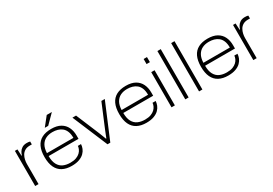

<svg xmlns="http://www.w3.org/2000/svg" viewBox="30 -1599 3534 2488"><g transform="rotate(-30 1796.5 -355.5)"><path d="M78 0V-526H116L121 -429H127Q132 -450 146.5 -475.5Q161 -501 189 -519.5Q217 -538 261 -538Q275 -538 288.5 -536.5Q302 -535 310 -532V-489H279Q235 -489 205.5 -471.5Q176 -454 159 -425Q142 -396 135 -363Q128 -330 128 -300V0Z M622 12Q541 12 484.5 -18Q428 -48 399 -109Q370 -170 370 -263Q370 -356 399 -417Q428 -478 485 -508Q542 -538 626 -538Q710 -538 764 -507Q818 -476 844 -422Q870 -368 870 -299V-249H423Q423 -170 449 -122Q475 -74 520.5 -53.5Q566 -33 626 -33Q679 -33 714.5 -46.5Q750 -60 772 -81Q794 -102 805 -127Q816 -152 817 -174H864Q863 -143 850 -110.5Q837 -78 809.5 -50.5Q782 -23 735.5 -5.5Q689 12 622 12ZM423 -293H819Q819 -352 803 -390.5Q787 -429 759 -451.5Q731 -474 695.5 -484Q660 -494 620 -494Q563 -494 520 -473Q477 -452 451.5 -408Q426 -364 423 -293ZM563 -591 668 -723H742V-720L614 -591Z M1160 0 939 -526H993L1118 -227Q1126 -209 1137 -181Q1148 -153 1159.5 -124Q1171 -95 1179 -73H1185Q1193 -93 1203.5 -120.5Q1214 -148 1226 -176.5Q1238 -205 1247 -227L1372 -526H1423L1202 0Z M1739 12Q1658 12 1601.5 -18Q1545 -48 1516 -109Q1487 -170 1487 -263Q1487 -356 1516 -417Q1545 -478 1602 -508Q1659 -538 1743 -538Q1827 -538 1881 -507Q1935 -476 1961 -422Q1987 -368 1987 -299V-249H1540Q1540 -170 1566 -122Q1592 -74 1637.5 -53.5Q1683 -33 1743 -33Q1796 -33 1831.5 -46.5Q1867 -60 1889 -81Q1911 -102 1922 -127Q1933 -152 1934 -174H1981Q1980 -143 1967 -110.5Q1954 -78 1926.5 -50.5Q1899 -23 1852.5 -5.5Q1806 12 1739 12ZM1540 -293H1936Q1936 -352 1920 -390.5Q1904 -429 1876 -451.5Q1848 -474 1812.5 -484Q1777 -494 1737 -494Q1680 -494 1637 -473Q1594 -452 1568.5 -408Q1543 -364 1540 -293Z M2118 -647V-723H2168V-647ZM2118 0V-526H2168V0Z M2324 0V-723H2374V0Z M2530 0V-723H2580V0Z M2963 12Q2882 12 2825.5 -18Q2769 -48 2740 -109Q2711 -170 2711 -263Q2711 -356 2740 -417Q2769 -478 2826 -508Q2883 -538 2967 -538Q3051 -538 3105 -507Q3159 -476 3185 -422Q3211 -368 3211 -299V-249H2764Q2764 -170 2790 -122Q2816 -74 2861.5 -53.5Q2907 -33 2967 -33Q3020 -33 3055.5 -46.5Q3091 -60 3113 -81Q3135 -102 3146 -127Q3157 -152 3158 -174H3205Q3204 -143 3191 -110.5Q3178 -78 3150.5 -50.5Q3123 -23 3076.5 -5.5Q3030 12 2963 12ZM2764 -293H3160Q3160 -352 3144 -390.5Q3128 -429 3100 -451.5Q3072 -474 3036.5 -484Q3001 -494 2961 -494Q2904 -494 2861 -473Q2818 -452 2792.5 -408Q2767 -364 2764 -293Z M3342 0V-526H3380L3385 -429H3391Q3396 -450 3410.5 -475.5Q3425 -501 3453 -519.5Q3481 -538 3525 -538Q3539 -538 3552.5 -536.5Q3566 -535 3574 -532V-489H3543Q3499 -489 3469.5 -471.5Q3440 -454 3423 -425Q3406 -396 3399 -363Q3392 -330 3392 -300V0Z"/></g></svg>

Font: Archivo SemiExpanded Thin
Style: Regular
Weight: 250
Width: 6
Designer: Hector Gatti
Foundry: Omnibus-Type
Version: Version 2.001